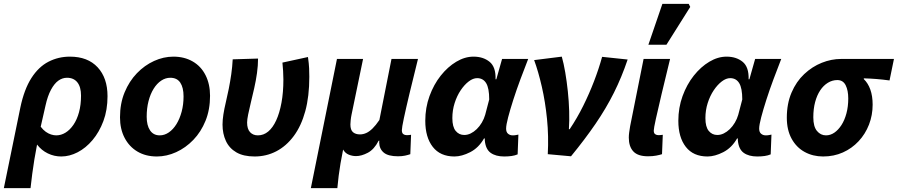

<svg xmlns="http://www.w3.org/2000/svg" viewBox="-43 -803 4676 1000"><path d="M-23 177 63 -243Q83 -338 120.5 -396.5Q158 -455 209.5 -481.5Q261 -508 321 -508Q414 -508 465.5 -452.5Q517 -397 517 -302Q517 -230 495.5 -172.5Q474 -115 439 -73.5Q404 -32 361.5 -10Q319 12 276 12Q239 12 206 -4Q173 -20 150 -50Q142 -10 136 27.5Q130 65 125 102Q120 139 116 177ZM250 -98Q275 -98 298 -112Q321 -126 339.5 -153Q358 -180 368.5 -218.5Q379 -257 379 -305Q379 -350 360 -374Q341 -398 306 -398Q282 -398 261 -383Q240 -368 222.5 -335.5Q205 -303 194 -253L169 -143Q182 -126 195.5 -116.5Q209 -107 223 -102.5Q237 -98 250 -98Z M774 12Q716 12 673 -13.5Q630 -39 606 -85Q582 -131 582 -192Q582 -264 606 -322Q630 -380 670 -421.5Q710 -463 759.5 -485.5Q809 -508 860 -508Q917 -508 960.5 -483Q1004 -458 1027.5 -411.5Q1051 -365 1051 -304Q1051 -232 1027.5 -174Q1004 -116 964 -74.5Q924 -33 874.5 -10.5Q825 12 774 12ZM789 -98Q814 -98 836.5 -113.5Q859 -129 876 -156.5Q893 -184 903 -221Q913 -258 913 -301Q913 -347 896 -372.5Q879 -398 844 -398Q819 -398 796.5 -383Q774 -368 757 -340.5Q740 -313 730.5 -276Q721 -239 721 -195Q721 -150 738.5 -124Q756 -98 789 -98Z M1283 12Q1225 12 1188 -9.5Q1151 -31 1133.5 -69Q1116 -107 1116 -154Q1116 -178 1120.5 -207Q1125 -236 1133 -269.5Q1141 -303 1148.5 -340.5Q1156 -378 1161.5 -416.5Q1167 -455 1169 -494L1301 -498Q1301 -462 1295.5 -422.5Q1290 -383 1281 -343.5Q1272 -304 1263.5 -269Q1255 -234 1249.5 -207Q1244 -180 1244 -165Q1244 -131 1259.5 -114.5Q1275 -98 1300 -98Q1330 -98 1354 -118Q1378 -138 1395.5 -176Q1413 -214 1423 -268Q1433 -322 1433 -389Q1433 -410 1431.5 -433.5Q1430 -457 1428 -477L1561 -506Q1566 -471 1567 -447.5Q1568 -424 1568 -403Q1568 -301 1547 -224Q1526 -147 1487 -94.5Q1448 -42 1396 -15Q1344 12 1283 12Z M1576 177 1712 -496H1848L1788 -206Q1785 -192 1783.5 -177Q1782 -162 1782 -155Q1782 -126 1795.5 -114.5Q1809 -103 1832 -103Q1848 -103 1864 -110Q1880 -117 1897 -133.5Q1914 -150 1933 -178L1996 -496H2134Q2109 -396 2090 -316.5Q2071 -237 2060.5 -187.5Q2050 -138 2050 -125Q2050 -110 2057.5 -104.5Q2065 -99 2075 -99Q2080 -99 2086.5 -99.5Q2093 -100 2098 -101L2094 0Q2083 4 2067 7.5Q2051 11 2030 11Q1979 11 1956 -8Q1933 -27 1932 -60Q1932 -62 1932 -64Q1932 -66 1933 -70H1929Q1906 -25 1873 -7.5Q1840 10 1811 10Q1792 10 1773.5 2.5Q1755 -5 1744 -24Q1736 15 1730.5 48Q1725 81 1721 112Q1717 143 1714 177Z M2324 12Q2250 12 2211 -38Q2172 -88 2172 -174Q2172 -242 2194 -302.5Q2216 -363 2252.5 -409Q2289 -455 2333.5 -481.5Q2378 -508 2423 -508Q2474 -508 2507 -481Q2540 -454 2538 -390H2542L2572 -496H2708Q2688 -445 2667.5 -390Q2647 -335 2630.5 -283.5Q2614 -232 2603.5 -192Q2593 -152 2593 -133Q2593 -115 2603 -106.5Q2613 -98 2627 -98Q2638 -98 2644.5 -99.5Q2651 -101 2657 -102L2653 1Q2639 7 2621.5 9.5Q2604 12 2583 12Q2539 12 2512.5 -7Q2486 -26 2482 -72Q2482 -74 2482 -76.5Q2482 -79 2482 -82H2478Q2450 -33 2406 -10.5Q2362 12 2324 12ZM2375 -100Q2392 -100 2408.5 -108Q2425 -116 2440 -130.5Q2455 -145 2466.5 -164.5Q2478 -184 2484 -205L2505 -285Q2505 -344 2489 -370Q2473 -396 2442 -396Q2421 -396 2398.5 -379Q2376 -362 2356.5 -333Q2337 -304 2325 -266.5Q2313 -229 2313 -188Q2313 -142 2330.5 -121Q2348 -100 2375 -100Z M2810 0Q2815 -94 2806 -183.5Q2797 -273 2779 -351.5Q2761 -430 2739 -490L2883 -508Q2893 -473 2901 -426Q2909 -379 2914.5 -327Q2920 -275 2921.5 -224.5Q2923 -174 2920 -130H2924Q2963 -188 2994.5 -251.5Q3026 -315 3051 -380Q3076 -445 3093 -507L3226 -493Q3195 -401 3154.5 -320Q3114 -239 3059 -158.5Q3004 -78 2931 11Z M3332 11Q3279 11 3255.5 -14.5Q3232 -40 3232 -86Q3232 -99 3234 -113.5Q3236 -128 3239 -146L3309 -496H3447Q3422 -394 3403 -314Q3384 -234 3373 -184Q3362 -134 3362 -123Q3362 -109 3369.5 -104Q3377 -99 3386 -99Q3391 -99 3397 -99.5Q3403 -100 3409 -101L3405 0Q3393 4 3374.5 7.5Q3356 11 3332 11ZM3334 -570 3407 -783H3544L3552 -767L3428 -570Z M3642 12Q3568 12 3529 -38Q3490 -88 3490 -174Q3490 -242 3512 -302.5Q3534 -363 3570.5 -409Q3607 -455 3651.5 -481.5Q3696 -508 3741 -508Q3792 -508 3825 -481Q3858 -454 3856 -390H3860L3890 -496H4026Q4006 -445 3985.5 -390Q3965 -335 3948.5 -283.5Q3932 -232 3921.5 -192Q3911 -152 3911 -133Q3911 -115 3921 -106.5Q3931 -98 3945 -98Q3956 -98 3962.5 -99.5Q3969 -101 3975 -102L3971 1Q3957 7 3939.5 9.5Q3922 12 3901 12Q3857 12 3830.5 -7Q3804 -26 3800 -72Q3800 -74 3800 -76.5Q3800 -79 3800 -82H3796Q3768 -33 3724 -10.5Q3680 12 3642 12ZM3693 -100Q3710 -100 3726.5 -108Q3743 -116 3758 -130.5Q3773 -145 3784.5 -164.5Q3796 -184 3802 -205L3823 -285Q3823 -344 3807 -370Q3791 -396 3760 -396Q3739 -396 3716.5 -379Q3694 -362 3674.5 -333Q3655 -304 3643 -266.5Q3631 -229 3631 -188Q3631 -142 3648.5 -121Q3666 -100 3693 -100Z M4244 12Q4191 12 4148 -11.5Q4105 -35 4080 -80.5Q4055 -126 4055 -190Q4055 -263 4079.5 -320.5Q4104 -378 4145.5 -417Q4187 -456 4237 -476Q4287 -496 4338 -496H4613L4590 -384Q4553 -389 4521.5 -391.5Q4490 -394 4456 -395V-391Q4478 -370 4490 -336.5Q4502 -303 4502 -258Q4502 -203 4483 -154Q4464 -105 4429 -67.5Q4394 -30 4347 -9Q4300 12 4244 12ZM4259 -98Q4282 -98 4302.5 -112Q4323 -126 4339.5 -151.5Q4356 -177 4365.5 -212.5Q4375 -248 4375 -290Q4375 -332 4361.5 -359Q4348 -386 4318 -386Q4292 -386 4269 -372Q4246 -358 4229 -332.5Q4212 -307 4202.5 -271.5Q4193 -236 4193 -192Q4193 -144 4212 -121Q4231 -98 4259 -98Z"/></svg>

Font: Source Sans 3
Style: Bold Italic
Weight: 700
Italic angle: -11°
Designer: Paul D. Hunt
Foundry: Adobe
Version: Version 3.052;hotconv 1.1.0;makeotfexe 2.6.0